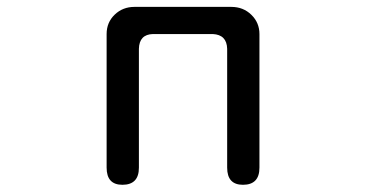

<svg xmlns="http://www.w3.org/2000/svg" viewBox="-20 -504 1040 546"><path d="M585 -407.2H415Q376 -406.2 375 -365.2V-27.3Q375 21.5 328.1 21.5Q283.2 21.5 283.2 -27.3V-407.2Q283.2 -440.4 306.2 -462.4Q329.1 -484.4 362.3 -484.4H637.7Q671.9 -484.4 694.8 -461.9Q717.8 -439.5 717.8 -407.2V-27.3Q717.8 21.5 670.9 21.5Q626 21.5 626 -27.3V-365.2Q625 -405.3 585 -407.2Z"/></svg>

Font: FakePearl
Style: Regular
Weight: 400
Version: Version 1.2